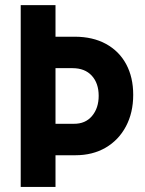

<svg xmlns="http://www.w3.org/2000/svg" viewBox="-20 -740 573 760"><path d="M171.9 -125.5V-250H272Q317.9 -249.5 344.2 -280.8Q370.6 -312 370.6 -360.8Q370.6 -410.6 343.3 -440.4Q315.9 -470.2 267.1 -470.2H171.9V-594.7H275.4Q347.2 -594.7 399.4 -566.2Q451.7 -537.6 479.5 -485.8Q507.3 -434.1 507.3 -364.7Q507.3 -293.9 478.5 -239.7Q449.7 -185.5 398.2 -155.5Q346.7 -125.5 278.8 -125.5ZM62 0V-719.7H199.7V0Z"/></svg>

Font: Reddit Sans Condensed
Style: Bold
Weight: 700
Designer: Stephen Hutchings
Foundry: Reddit
Version: Version 1.014